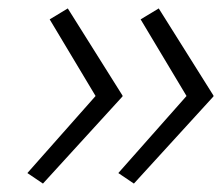

<svg xmlns="http://www.w3.org/2000/svg" viewBox="-20 -489 531 456"><path d="M298 -53 261 -78 423 -261 314 -443 357 -469 487 -262V-260ZM82 -53 45 -78 207 -261 98 -443 141 -469 271 -262V-260Z"/></svg>

Font: Lexend ExtLt
Style: Italic
Weight: 250
Italic angle: -8.13011°
Designer: Bonnie Shaver-Troup, Thomas Jockin
Foundry: Lexend
Version: Version 1.007